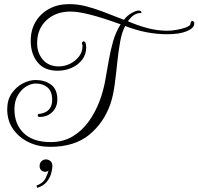

<svg xmlns="http://www.w3.org/2000/svg" viewBox="-20 -678 962 931"><path d="M223 34Q166 34 119 11.5Q72 -11 43.5 -52Q15 -93 15 -148Q15 -194 37 -225.5Q59 -257 90.5 -273.5Q122 -290 153 -290Q197 -290 227.5 -267.5Q258 -245 258 -196Q258 -159 234 -135Q210 -111 172 -111Q163 -111 163 -118Q163 -126 171 -126Q176 -126 182.5 -128Q189 -130 193 -131Q233 -146 233 -194Q233 -235 210.5 -254Q188 -273 153 -273Q130 -273 106 -258Q82 -243 66 -215Q50 -187 50 -148Q50 -76 95 -32.5Q140 11 226 11Q285 11 330.5 -15.5Q376 -42 409.5 -88Q443 -134 464 -191Q481 -237 490 -286.5Q499 -336 507.5 -385.5Q516 -435 529 -479.5Q542 -524 565 -560Q480 -591 419.5 -606.5Q359 -622 322 -622Q251 -622 205.5 -580Q160 -538 160 -468Q160 -421 188 -388.5Q216 -356 265 -356Q294 -356 320 -369Q346 -382 363 -404Q380 -426 380 -453V-459Q379 -460 379 -461.5Q379 -463 378 -464Q377 -466 377 -469Q377 -473 384 -478Q398 -478 398 -448Q398 -414 378.5 -388.5Q359 -363 327.5 -349Q296 -335 259 -335Q195 -335 162 -376Q129 -417 129 -480Q129 -533 153 -573Q177 -613 219 -635.5Q261 -658 315 -658Q355 -658 393.5 -648.5Q432 -639 477.5 -622Q523 -605 581 -582Q598 -604 619.5 -615.5Q641 -627 652 -627Q666 -627 666 -615Q663 -615 655.5 -614.5Q648 -614 639 -610Q630 -606 622 -599.5Q614 -593 600 -575Q651 -553 698 -541Q745 -529 791 -529Q811 -529 837.5 -533.5Q864 -538 884 -546Q904 -554 904 -564Q904 -576 913 -576Q915 -576 918.5 -573.5Q922 -571 922 -564Q922 -542 886.5 -527Q851 -512 791 -512Q689 -512 587 -552Q571 -522 562.5 -475Q554 -428 548.5 -374Q543 -320 536 -267Q529 -214 515 -173Q483 -82 412 -24Q341 34 223 34ZM160 233 157 222Q189 210 200.5 187Q212 164 215 149Q209 155 199 155Q189 155 180.5 148Q172 141 172 127Q172 113 181 104Q190 95 203 95Q214 95 224 102.5Q234 110 234 128Q234 142 228 163.5Q222 185 206 204.5Q190 224 160 233Z"/></svg>

Font: Updock
Style: Regular
Weight: 400
Designer: Robert E. Leuschke
Foundry: Robert E. Leuschke
Version: Version 1.010; ttfautohint (v1.8.4.7-5d5b)